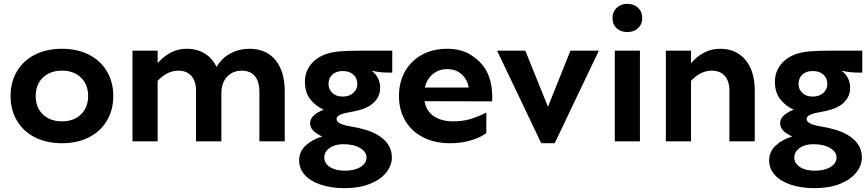

<svg xmlns="http://www.w3.org/2000/svg" viewBox="-20 -736 4521 1000"><path d="M570 -236Q570 -163 536.5 -107Q503 -51 442.5 -20.5Q382 10 303 10Q223 10 162.5 -20.5Q102 -51 68.5 -107Q35 -163 35 -236Q35 -309 68.5 -365Q102 -421 162.5 -451.5Q223 -482 303 -482Q382 -482 442.5 -451.5Q503 -421 536.5 -365Q570 -309 570 -236ZM439 -236Q439 -296 401.5 -332Q364 -368 303 -368Q241 -368 203.5 -332Q166 -296 166 -236Q166 -176 203.5 -140Q241 -104 303 -104Q364 -104 401.5 -140Q439 -176 439 -236Z M1239 -368Q1192 -368 1162.5 -336Q1133 -304 1133 -251V0H1001V-264Q1001 -313 977 -340.5Q953 -368 909 -368Q851 -368 801 -315V0H670V-472H801V-407Q867 -482 952 -482Q1006 -482 1046 -457.5Q1086 -433 1108 -387Q1135 -434 1180.5 -458Q1226 -482 1279 -482Q1366 -482 1414.5 -423.5Q1463 -365 1463 -259V0H1331V-259Q1331 -312 1307 -340Q1283 -368 1239 -368Z M1768 15Q1724 15 1696.5 35Q1669 55 1669 84Q1669 115 1698.5 134Q1728 153 1776 153Q1827 153 1858 133.5Q1889 114 1889 84Q1889 55 1855.5 35Q1822 15 1768 15ZM1841 -299Q1841 -329 1820.5 -347.5Q1800 -366 1765 -366Q1731 -366 1711 -347.5Q1691 -329 1691 -299Q1691 -271 1711 -252Q1731 -233 1765 -233Q1799 -233 1820 -252Q1841 -271 1841 -299ZM2023 -472V-358H1998Q1958 -358 1915 -368Q1960 -334 1960 -278Q1960 -248 1945 -224Q1930 -200 1905 -185Q1884 -172 1858 -164.5Q1832 -157 1793 -150Q1763 -145 1748 -136.5Q1733 -128 1733 -116Q1733 -90 1804 -78Q1892 -64 1942 -36Q2021 8 2021 84Q2021 125 1992 162Q1963 199 1907 221.5Q1851 244 1776 244Q1702 244 1648 225Q1594 206 1566 173.5Q1538 141 1538 100Q1538 53 1572.5 21.5Q1607 -10 1658 -25Q1626 -40 1610.5 -56.5Q1595 -73 1595 -95Q1595 -136 1666 -165Q1623 -184 1595.5 -219.5Q1568 -255 1568 -311Q1568 -360 1597.5 -398.5Q1627 -437 1680 -455Q1710 -465 1750 -468.5Q1790 -472 1853 -472Z M2309 -482Q2382 -482 2433 -449.5Q2484 -417 2510 -373Q2531 -337 2538.5 -293Q2546 -249 2543 -208L2191 -209Q2200 -158 2239 -131Q2278 -104 2341 -104Q2391 -104 2430.5 -116Q2470 -128 2513 -150V-43Q2483 -20 2433 -5Q2383 10 2323 10Q2245 10 2184.5 -20.5Q2124 -51 2091 -107Q2058 -163 2058 -236Q2058 -309 2090 -365Q2122 -421 2179 -451.5Q2236 -482 2309 -482ZM2421 -280Q2414 -323 2384 -349.5Q2354 -376 2309 -376Q2265 -376 2233.5 -349.5Q2202 -323 2193 -280Z M3099 -472 2869 10H2799L2569 -472H2716L2834 -180L2951 -472Z M3247 -716Q3213 -716 3191.5 -695Q3170 -674 3170 -642Q3170 -609 3191.5 -589Q3213 -569 3247 -569Q3282 -569 3303.5 -589.5Q3325 -610 3325 -642Q3325 -675 3303 -695.5Q3281 -716 3247 -716ZM3313 0H3182V-472H3313Z M3579 -472V-407Q3645 -482 3730 -482Q3814 -482 3862.5 -424Q3911 -366 3911 -264V0H3779V-264Q3779 -313 3755 -340.5Q3731 -368 3687 -368Q3629 -368 3579 -315V0H3448V-472Z M4216 15Q4172 15 4144.5 35Q4117 55 4117 84Q4117 115 4146.5 134Q4176 153 4224 153Q4275 153 4306 133.5Q4337 114 4337 84Q4337 55 4303.5 35Q4270 15 4216 15ZM4289 -299Q4289 -329 4268.5 -347.5Q4248 -366 4213 -366Q4179 -366 4159 -347.5Q4139 -329 4139 -299Q4139 -271 4159 -252Q4179 -233 4213 -233Q4247 -233 4268 -252Q4289 -271 4289 -299ZM4471 -472V-358H4446Q4406 -358 4363 -368Q4408 -334 4408 -278Q4408 -248 4393 -224Q4378 -200 4353 -185Q4332 -172 4306 -164.5Q4280 -157 4241 -150Q4211 -145 4196 -136.5Q4181 -128 4181 -116Q4181 -90 4252 -78Q4340 -64 4390 -36Q4469 8 4469 84Q4469 125 4440 162Q4411 199 4355 221.5Q4299 244 4224 244Q4150 244 4096 225Q4042 206 4014 173.5Q3986 141 3986 100Q3986 53 4020.5 21.5Q4055 -10 4106 -25Q4074 -40 4058.5 -56.5Q4043 -73 4043 -95Q4043 -136 4114 -165Q4071 -184 4043.5 -219.5Q4016 -255 4016 -311Q4016 -360 4045.5 -398.5Q4075 -437 4128 -455Q4158 -465 4198 -468.5Q4238 -472 4301 -472Z"/></svg>

Font: Madhuban SemiBold
Style: Regular
Weight: 600
Designer: jaikishan Patel
Foundry: MagicType
Version: Version 1.000